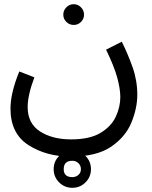

<svg xmlns="http://www.w3.org/2000/svg" viewBox="-20 -658 725 916"><path d="M30 -140Q30 -21 115.5 34Q201 89 318 89Q441 89 510 42Q579 -5 607 -73.5Q635 -142 635 -206Q635 -274 612.5 -337.5Q590 -401 561 -459L486 -421Q525 -341 539.5 -287Q554 -233 554 -195Q554 -148 532.5 -101.5Q511 -55 459.5 -24Q408 7 319 7Q230 7 171 -31Q112 -69 112 -147Q112 -204 144 -289L72 -317Q30 -214 30 -140ZM332 -539Q352 -539 366.5 -553.5Q381 -568 381 -588Q381 -608 366.5 -623Q352 -638 332 -638Q311 -638 296.5 -623Q282 -608 282 -588Q282 -568 296.5 -553.5Q311 -539 332 -539ZM325 238Q362 238 388 212Q414 186 414 149Q414 112 388 86Q362 60 325 60Q288 60 262 86Q236 112 236 149Q236 186 262 212Q288 238 325 238ZM325 187Q284 187 284 149Q284 109 325 109Q342 109 354 120.5Q366 132 366 149Q366 166 354 176.5Q342 187 325 187Z"/></svg>

Font: Noto Sans Arabic UI
Style: Regular
Weight: 400
Designer: Nadine Chahine - Monotype Design Team
Foundry: Monotype Imaging Inc.
Version: Version 1.900